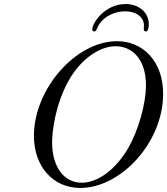

<svg xmlns="http://www.w3.org/2000/svg" viewBox="-20 -909 828 951"><path d="M437 -764C437 -755 443 -753 447 -753C454 -753 458 -761 460 -767C483 -824 545 -853 599 -853C656 -853 693 -823 693 -783C693 -776 692 -775 692 -768C692 -760 694 -753 702 -753C713 -753 717 -770 717 -788C717 -851 664 -889 603 -889C498 -889 437 -794 437 -764ZM148 -236C148 -85 242 22 378 22C578 22 788 -203 788 -444C788 -608 686 -705 560 -705C355 -705 148 -468 148 -236ZM238 -205C238 -251 252 -391 322 -513C375 -607 466 -680 553 -680C631 -680 703 -620 703 -486C703 -398 667 -265 614 -174C549 -63 460 -4 385 -4C294 -4 238 -86 238 -205Z"/></svg>

Font: CMU Serif
Style: Italic
Weight: 500
Italic angle: -14.04°
Version: Version 0.7.0